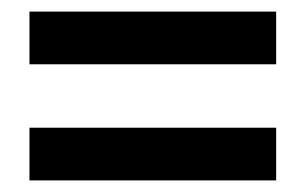

<svg xmlns="http://www.w3.org/2000/svg" viewBox="-20 -583 525 331"><path d="M456.1 -517.1V-472.2H30.8V-517.1V-563H456.1ZM456.1 -316.9V-272H30.8V-316.9V-362.8H456.1Z"/></svg>

Font: KJV1611
Style: Regular
Weight: 400
Version: Version 3.6.1